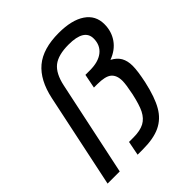

<svg xmlns="http://www.w3.org/2000/svg" viewBox="-194 -822 950 950"><g transform="rotate(-45 281.0 -347.0)"><path d="M235.8 -70.8H268.1Q313.5 -70.8 342.3 -85.9Q369.6 -100.6 386.2 -133.3Q401.4 -163.6 415 -225.1Q426.8 -282.2 426.8 -307.1Q426.8 -347.7 403.8 -366.2Q381.8 -383.8 327.1 -383.8H303.2L317.9 -458H350.1Q408.2 -458 440.9 -483.4Q474.1 -509.3 474.1 -556.2Q474.1 -623 365.2 -623Q292.5 -623 256.3 -594.7Q219.7 -565.9 205.1 -496.1L100.1 0H15.1L119.1 -494.1Q141.1 -597.7 200.7 -647.9Q260.7 -698.2 371.1 -698.2Q461.9 -698.2 512.2 -664.1Q562 -630.4 562 -568.8Q562 -518.6 535.2 -480Q508.3 -441.4 458 -422.9Q488.3 -406.7 501.5 -383.3Q515.1 -358.9 515.1 -324.2Q515.1 -288.6 501 -222.2Q481.9 -136.2 454.1 -88.4Q426.8 -40.5 379.4 -18.1Q333 3.9 257.8 3.9H221.2Z"/></g></svg>

Font: D-DIN Exp
Style: DINExp-Italic
Weight: 400
Width: 7
Italic angle: -12°
Designer: Charles Nix
Foundry: Datto Inc.
Version: Version 1.00